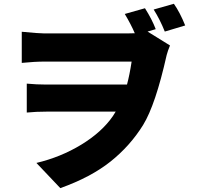

<svg xmlns="http://www.w3.org/2000/svg" viewBox="-20 -892 1040 1012"><path d="M956.1 -757.8 848.6 -725.6Q823.2 -789.1 790 -841.8L896.5 -872.1Q928.7 -826.2 956.1 -757.8ZM800.8 -738.3 757.8 -725.6 876 -652.3Q864.3 -624 858.4 -601.6Q799.8 -339.8 734.4 -233.4Q666 -123 562.5 -40.5Q459 42 297.9 99.6L171.9 -33.2Q299.8 -63.5 408.2 -129.4Q516.6 -195.3 575.2 -280.3L589.8 -303.7H228.5Q169.9 -303.7 121.1 -298.8V-451.2Q172.9 -446.3 222.7 -446.3H649.4Q663.1 -497.1 673.8 -567.4H215.8Q163.1 -567.4 94.7 -560.5V-724.6Q185.5 -715.8 214.8 -715.8H648.4Q676.8 -715.8 690.4 -716.8Q670.9 -762.7 637.7 -818.4L744.1 -848.6Q781.2 -790 800.8 -738.3Z"/></svg>

Font: Gen Shin Gothic Heavy
Style: Bold
Weight: 900
Designer: [Source Han Sans]
Ryoko NISHIZUKA  (kana & ideographs); Paul D. Hunt (Latin, Greek & Cyrillic); Wenlong ZHANG  (bopomofo
Version: Version 1.002.20150607